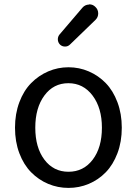

<svg xmlns="http://www.w3.org/2000/svg" viewBox="-20 -874 645 906"><path d="M50.8 -271.5Q50.8 -336.9 71.3 -391.6Q91.8 -446.3 127 -481.9Q162.1 -517.6 207.5 -537.1Q252.9 -556.6 303.2 -556.6Q353.5 -556.6 398.9 -537.1Q444.3 -517.6 479 -481.9Q513.7 -446.3 534.2 -391.6Q554.7 -336.9 554.7 -271.5Q554.7 -205.1 534.2 -150.9Q513.7 -96.7 479 -61Q444.3 -25.4 398.9 -6.3Q353.5 12.7 303.2 12.7Q252.9 12.7 207.5 -6.3Q162.1 -25.4 127 -61Q91.8 -96.7 71.3 -150.9Q50.8 -205.1 50.8 -271.5ZM460.9 -271.5Q460.9 -364.3 417 -422.9Q373 -481.4 302.7 -481.4Q232.4 -481.4 189.5 -423.3Q146.5 -365.2 146.5 -271.5Q146.5 -177.7 189.5 -120.6Q232.4 -63.5 303.2 -63.5Q374 -63.5 417.5 -120.6Q460.9 -177.7 460.9 -271.5ZM310.5 -664.1Q300.8 -654.3 287.1 -654.3Q273.4 -654.3 263.7 -663.1Q252.9 -673.8 252.9 -688.5Q252.9 -701.2 260.7 -710.9L369.1 -837.9Q380.9 -851.6 399.4 -852.5Q400.4 -853.5 401.4 -853.5Q418 -853.5 429.7 -841.8Q443.4 -829.1 443.4 -810.5Q443.4 -793 430.7 -780.3Z"/></svg>

Font: Gen Jyuu Gothic Regular
Style: Regular
Weight: 400
Designer: [Source Han Sans]
Ryoko NISHIZUKA  (kana & ideographs); Paul D. Hunt (Latin, Greek & Cyrillic); Wenlong ZHANG  (bopomofo
Version: Version 1.002.20150607